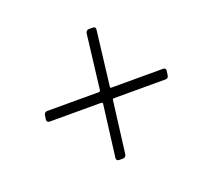

<svg xmlns="http://www.w3.org/2000/svg" viewBox="-83 -625 629 603"><g transform="rotate(-20 231.0 -323.5)"><path d="M447 -336H273C271 -336 269 -338 270 -340L292 -523C293 -529 290 -533 284 -533H270C264 -533 260 -529 259 -523L237 -340C236 -338 234 -336 232 -336H59C53 -336 49 -332 48 -326L46 -312C45 -306 49 -302 55 -302H228C230 -302 232 -300 232 -298L210 -124C209 -118 213 -114 219 -114H232C238 -114 242 -118 243 -124L265 -298C265 -300 267 -302 269 -302H443C448 -302 453 -306 453 -312L455 -326C456 -332 453 -336 447 -336Z"/></g></svg>

Font: Barlow ExtraLight
Style: Italic
Weight: 275
Italic angle: -7°
Designer: Jeremy Tribby
Foundry: Tribby Type
Version: Version 1.422;hotconv 1.0.109;makeotfexe 2.5.65596